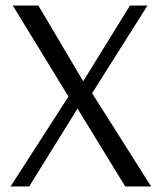

<svg xmlns="http://www.w3.org/2000/svg" viewBox="-20 -670 581 690"><path d="M18 0 226 -323 26 -650H118L279 -378L447 -650H510L311 -335L523 0H430L259 -279H258L85 0Z"/></svg>

Font: Arsenal
Style: Regular
Weight: 400
Designer: Andrij Shevchenko
Foundry: Stairsfor
Version: Version 2.001;PS 002.001;hotconv 1.0.88;makeotf.lib2.5.64775